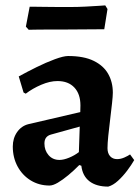

<svg xmlns="http://www.w3.org/2000/svg" viewBox="-20 -681 519 713"><path d="M381.9 12Q337.9 12 312.2 -7.8Q286.5 -27.6 282.1 -65.4L274.5 -68.2Q254.5 -47.8 233.7 -30.5Q212.9 -13.3 194.8 -2.6Q176.7 8 164 8Q125.2 8 94.2 -10.9Q63.2 -29.9 45.3 -62.8Q27.5 -95.8 27.5 -136.7Q27.5 -167.6 43.5 -190.5Q59.6 -213.4 85.4 -219.9L278.1 -264.7L278.7 -289.3Q278.7 -332.1 256.1 -356Q233.6 -380 193.4 -380Q165.4 -380 133.3 -366.3Q101.1 -352.6 75.6 -333.1L67.5 -337.5L49.6 -397.2Q79.2 -413.5 115.3 -431.4Q151.4 -449.2 183.7 -461.1Q216.1 -473 232.9 -473Q291.4 -473 328 -455Q364.6 -437.1 381.8 -406.5Q399 -376 399 -336.8Q399 -324.3 396 -297.1Q393.1 -269.9 389.1 -237.7Q385.1 -205.6 382.1 -176.7Q379.2 -147.7 379.2 -130.7Q379.2 -111.9 388.8 -101Q398.5 -90.1 414.8 -90.1Q428.2 -90.1 441.8 -96.1Q455.4 -102.2 463 -107.5L478.4 -86.5Q468.1 -68.5 452.2 -47.3Q436.2 -26.1 418.1 -9.6Q400 6.9 381.9 12ZM200.9 -87.1Q216.3 -87.1 236.6 -95.4Q256.9 -103.7 272.9 -116.1L276.1 -210.9L169 -181.2Q145 -174.4 145 -148.2Q145 -122.5 160.4 -104.8Q175.8 -87.1 200.9 -87.1ZM86.6 -570.4 76.1 -582.1 90.2 -656Q90.2 -656 105.7 -656Q121.2 -656 145.2 -655.5Q169.2 -655 195.7 -655Q222.2 -655 244.2 -655Q269.2 -655 298.7 -656.5Q328.3 -658 349.6 -659.5Q370.9 -661 370.9 -661L379.2 -647.4L367.2 -572.4L226 -571.4Q197.1 -571.4 164.2 -571.4Q131.4 -571.4 109 -570.9Q86.6 -570.4 86.6 -570.4Z"/></svg>

Font: Alegreya
Style: Regular
Weight: 400
Designer: Juan Pablo del Peral
Foundry: Huerta Tipografica
Version: Version 2.009